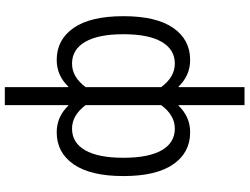

<svg xmlns="http://www.w3.org/2000/svg" viewBox="-136 -654 1010 777"><g transform="rotate(90 368.5 -265.0)"><path d="M405 220H332V-37H330Q285 10 222 10Q140 10 92.5 -58.5Q45 -127 45 -260Q45 -393 92.5 -461.5Q140 -530 222 -530Q285 -530 330 -483H332V-750H405V-483H407Q452 -530 515 -530Q597 -530 644.5 -461.5Q692 -393 692 -260Q692 -127 644.5 -58.5Q597 10 515 10Q452 10 407 -37H405ZM500 -468Q446 -468 405 -413V-107Q446 -52 500 -52Q557 -52 587.5 -105Q618 -158 618 -260Q618 -362 587.5 -415Q557 -468 500 -468ZM237 -52Q291 -52 332 -107V-413Q291 -468 237 -468Q180 -468 149 -415Q118 -362 118 -260Q118 -158 149 -105Q180 -52 237 -52Z"/></g></svg>

Font: M PLUS 1p
Style: Regular
Weight: 400
Version: Version 1.062